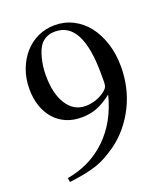

<svg xmlns="http://www.w3.org/2000/svg" viewBox="-130 -766 760 878"><g transform="rotate(-20 250.0 -327.0)"><path d="M56 2Q171 -18 250 -94.5Q329 -171 360 -294Q320 -263 286 -250Q252 -237 210 -237Q169 -237 136 -251.5Q103 -266 79.5 -292.5Q56 -319 43 -356.5Q30 -394 30 -440Q30 -491 46 -534Q62 -577 89.5 -608.5Q117 -640 155 -658Q193 -676 238 -676Q286 -676 327 -655Q368 -634 397 -596.5Q426 -559 442.5 -507.5Q459 -456 459 -394Q459 -343 448 -295Q437 -247 415.5 -204Q394 -161 363.5 -124Q333 -87 294 -59Q268 -41 244 -27.5Q220 -14 193 -5Q166 4 133.5 10.5Q101 17 59 22ZM362 -394Q362 -648 230 -648Q185 -648 159 -617Q143 -597 132.5 -557Q122 -517 122 -474Q122 -384 155.5 -332Q189 -280 246 -280Q273 -280 299.5 -289.5Q326 -299 347 -317Q355 -324 358.5 -332Q362 -340 362 -355Z"/></g></svg>

Font: Klingon pIqaD HaSta
Style: Regular
Weight: 400
Width: 0
Designer: Mike Neff (qa'vaj)
Foundry: Mike Neff and Michael Everson
Version: Version 2.003